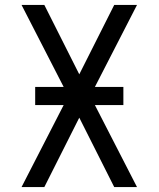

<svg xmlns="http://www.w3.org/2000/svg" viewBox="-20 -755 640 775"><path d="M67 0 237 -331H122V-404H237L67 -735H159L300 -455L441 -735H533L363 -404H478V-331H363L533 0H441L300 -280L159 0Z"/></svg>

Font: Iosevka Mono
Style: Regular
Weight: 400
Designer: Belleve Invis
Foundry: Belleve Invis
Version: Version 11.1.1